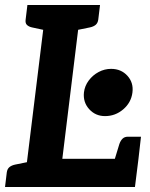

<svg xmlns="http://www.w3.org/2000/svg" viewBox="-26 -744 598 764"><path d="M69 0 158 -724H297L222 -112H525L511 0ZM424 -89 449 -171Q454 -185 462 -192.5Q470 -200 483 -200H535L525 -112ZM-6 0 1 -58Q3 -72 11.5 -79Q20 -86 34 -89L93 -101V0ZM182 -724 157 -623 101 -635Q88 -638 81 -645Q74 -652 76 -666L83 -724ZM372 -724 365 -666Q363 -652 354.5 -645Q346 -638 332 -635L273 -623V-724ZM308 -376Q311 -402 327 -423.5Q343 -445 366.5 -457.5Q390 -470 416 -470Q456 -470 481 -442.5Q506 -415 501 -376Q496 -336 464.5 -309Q433 -282 392 -282Q354 -282 329 -309.5Q304 -337 308 -376Z"/></svg>

Font: Aleo
Style: Bold Italic
Weight: 700
Italic angle: -7°
Version: Version 2.001;gftools[0.9.29]